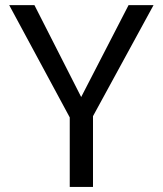

<svg xmlns="http://www.w3.org/2000/svg" viewBox="-20 -734 640 754"><path d="M298.8 -353 484.9 -713.9H583L345.2 -277.8V0H253.9V-272.9L16.1 -713.9H115.2Z"/></svg>

Font: Droid Sans Mono
Style: Regular
Weight: 400
Monospace: yes
Foundry: Ascender Corporation
Version: Version 1.00 build 112